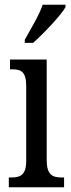

<svg xmlns="http://www.w3.org/2000/svg" viewBox="-20 -786 300 806"><path d="M84 -619V-606H119C167 -649 235 -721 255 -756V-766H159C144 -721 112 -670 84 -619ZM17 0H249V-41H239C200 -41 176 -52 176 -115V-536H22V-495H32C69 -495 90 -484 90 -425V-110C90 -51 65 -41 27 -41H17Z"/></svg>

Font: Noto Serif Armenian ExtraCondensed
Style: Regular
Weight: 400
Width: 2
Designer: Monotype Design Team
Foundry: Monotype Imaging Inc.
Version: Version 2.008